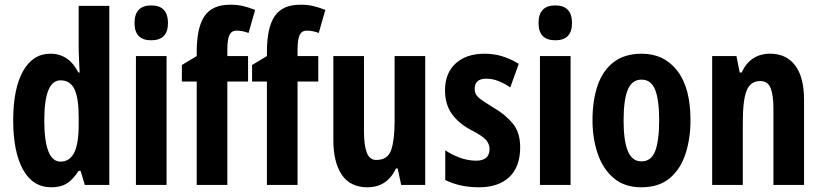

<svg xmlns="http://www.w3.org/2000/svg" viewBox="-20 -785 3488 815"><path d="M198 10Q119 10 77.5 -65.5Q36 -141 36 -274Q36 -408 77.5 -482.5Q119 -557 194 -557Q272 -557 313 -477H318Q317 -509 315.5 -531.5Q314 -554 314 -570V-760H444V0H340L322 -60H314Q290 -23 264 -6.5Q238 10 198 10ZM237 -99Q276 -99 295 -137Q314 -175 314 -257V-288Q314 -369 296 -406.5Q278 -444 237 -444Q168 -444 168 -275Q168 -99 237 -99Z M622 -762Q693 -762 693 -687Q693 -614 622 -614Q551 -614 551 -687Q551 -762 622 -762ZM687 -547V0H557V-547Z M1033 -439H945V0H815V-439H752V-509L815 -547V-564Q815 -668 848 -716.5Q881 -765 957 -765Q986 -765 1009 -760Q1032 -755 1063 -743L1035 -645Q1022 -650 1009.5 -652.5Q997 -655 984 -655Q963 -655 954 -636.5Q945 -618 945 -573V-547H1033Z M1331 -439H1243V0H1113V-439H1050V-509L1113 -547V-564Q1113 -668 1146 -716.5Q1179 -765 1255 -765Q1284 -765 1307 -760Q1330 -755 1361 -743L1333 -645Q1320 -650 1307.5 -652.5Q1295 -655 1282 -655Q1261 -655 1252 -636.5Q1243 -618 1243 -573V-547H1331Z M1785 -547V0H1683L1668 -70H1661Q1623 10 1540 10Q1467 10 1431 -43Q1395 -96 1395 -190V-547H1525V-229Q1525 -168 1537 -137Q1549 -106 1577 -106Q1626 -106 1640.5 -148.5Q1655 -191 1655 -269V-547Z M2188 -160Q2188 -77 2142 -33.5Q2096 10 2013 10Q1932 10 1870 -21V-147Q1896 -129 1931 -116Q1966 -103 2001 -103Q2058 -103 2058 -153Q2058 -173 2043.5 -190.5Q2029 -208 1976 -235Q1925 -263 1897 -303Q1869 -343 1869 -402Q1869 -474 1914 -515.5Q1959 -557 2037 -557Q2077 -557 2112.5 -546Q2148 -535 2182 -514L2146 -414Q2123 -430 2097 -440.5Q2071 -451 2044 -451Q1995 -451 1995 -408Q1995 -394 2001 -383.5Q2007 -373 2024 -361Q2041 -349 2075 -328Q2125 -299 2156.5 -261Q2188 -223 2188 -160Z M2337 -762Q2408 -762 2408 -687Q2408 -614 2337 -614Q2266 -614 2266 -687Q2266 -762 2337 -762ZM2402 -547V0H2272V-547Z M2911 -275Q2911 -199 2890.5 -134Q2870 -69 2824 -29.5Q2778 10 2702 10Q2631 10 2585 -29Q2539 -68 2517 -133Q2495 -198 2495 -275Q2495 -358 2516.5 -421.5Q2538 -485 2584.5 -521Q2631 -557 2704 -557Q2799 -557 2855 -484.5Q2911 -412 2911 -275ZM2627 -273Q2627 -188 2645 -144Q2663 -100 2703 -100Q2744 -100 2761 -143.5Q2778 -187 2778 -275Q2778 -361 2761 -404Q2744 -447 2703 -447Q2663 -447 2645 -404.5Q2627 -362 2627 -273Z M3249 -557Q3318 -557 3355.5 -507Q3393 -457 3393 -362V0H3263V-324Q3263 -382 3251 -411.5Q3239 -441 3207 -441Q3166 -441 3149.5 -401Q3133 -361 3133 -263V0H3003V-547H3106L3120 -477H3128Q3165 -557 3249 -557Z"/></svg>

Font: Noto Sans Arabic ExtCond
Style: Bold
Weight: 700
Width: 2
Designer: Monotype Design Team, Nadine Chahine, Nizar Qandah and Khaled Hosny
Foundry: Monotype Imaging Inc.
Version: Version 2.012; ttfautohint (v1.8.4.7-5d5b)